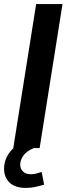

<svg xmlns="http://www.w3.org/2000/svg" viewBox="-27 -725 331 940"><path d="M38 0 150 -705H279L167 0ZM99 195Q48 195 20.5 169.5Q-7 144 -7 101Q-7 53 25 15Q57 -23 106 -42L139 0Q104 14 88 36Q72 58 72 81Q72 102 86 115Q100 128 123 128Q137 128 149.5 125Q162 122 177 117L189 179Q165 186 144 190.5Q123 195 99 195Z"/></svg>

Font: Mulish
Style: Bold Italic
Weight: 700
Italic angle: -9°
Designer: Vernon Adams
Foundry: Vernon Adams
Version: Version 3.603; ttfautohint (v1.8.3)